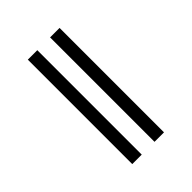

<svg xmlns="http://www.w3.org/2000/svg" viewBox="-215 -874 988 988"><g transform="rotate(-45 278.5 -380.0)"><path d="M325 0H394V-760H325ZM163 0H232V-760H163Z"/></g></svg>

Font: Noto Serif Display Medium
Style: Regular
Weight: 500
Designer: Monotype Design Team
Foundry: Monotype Imaging Inc.
Version: Version 2.009